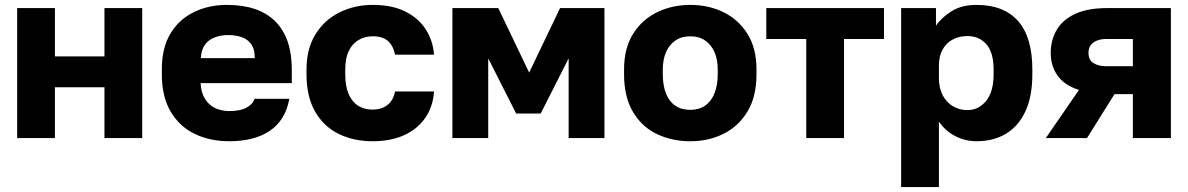

<svg xmlns="http://www.w3.org/2000/svg" viewBox="-20 -563 4845 783"><path d="M50 0V-530H204V-333H406V-530H560V0H406V-207H204V0Z M915 13Q837 13 775 -16.5Q713 -46 676.5 -107Q640 -168 640 -260V-280Q640 -368 675 -426Q710 -484 770.5 -513.5Q831 -543 905 -543Q1036 -543 1103 -475.5Q1170 -408 1170 -280V-224H798Q800 -185 816.5 -159Q833 -133 859 -121.5Q885 -110 915 -110Q959 -110 984.5 -123.5Q1010 -137 1018 -160H1160Q1144 -73 1081 -30Q1018 13 915 13ZM910 -420Q882 -420 857 -411Q832 -402 816.5 -381.5Q801 -361 799 -326H1019Q1019 -363 1004 -383.5Q989 -404 964.5 -412Q940 -420 910 -420Z M1500 13Q1422 13 1361 -17Q1300 -47 1265 -108Q1230 -169 1230 -260V-280Q1230 -364 1266.5 -423Q1303 -482 1364.5 -512.5Q1426 -543 1500 -543Q1580 -543 1634 -515.5Q1688 -488 1717 -442Q1746 -396 1750 -340H1591Q1584 -376 1562.5 -395.5Q1541 -415 1500 -415Q1468 -415 1442.5 -400Q1417 -385 1402.5 -355.5Q1388 -326 1388 -280V-260Q1388 -211 1402 -179Q1416 -147 1441 -131.5Q1466 -116 1500 -116Q1535 -116 1559.5 -134.5Q1584 -153 1591 -190H1750Q1746 -128 1714 -82Q1682 -36 1627.5 -11.5Q1573 13 1500 13Z M1825 0V-530H2012L2138 -267L2264 -530H2445V0H2299V-325L2185 -100H2085L1971 -325V0Z M2795 13Q2721 13 2659.5 -16Q2598 -45 2561.5 -106.5Q2525 -168 2525 -260V-280Q2525 -366 2561.5 -424.5Q2598 -483 2659.5 -513Q2721 -543 2795 -543Q2870 -543 2931 -513Q2992 -483 3028.5 -424.5Q3065 -366 3065 -280V-260Q3065 -169 3028.5 -108.5Q2992 -48 2931 -17.5Q2870 13 2795 13ZM2795 -115Q2831 -115 2856 -132.5Q2881 -150 2894 -183Q2907 -216 2907 -260V-280Q2907 -320 2894 -350Q2881 -380 2856 -397.5Q2831 -415 2795 -415Q2759 -415 2734 -397.5Q2709 -380 2696 -350Q2683 -320 2683 -280V-260Q2683 -214 2696 -181.5Q2709 -149 2734 -132Q2759 -115 2795 -115Z M3268 0V-404H3105V-530H3585V-404H3422V0Z M3655 200V-530H3797V-458Q3818 -490 3859.5 -516.5Q3901 -543 3962 -543Q4074 -543 4132 -477Q4190 -411 4190 -280V-260Q4190 -170 4162 -109.5Q4134 -49 4083 -18Q4032 13 3962 13Q3917 13 3876.5 -7.5Q3836 -28 3809 -67V200ZM3925 -114Q3971 -114 4001.5 -151.5Q4032 -189 4032 -260V-280Q4032 -349 4002.5 -382.5Q3973 -416 3925 -416Q3893 -416 3866.5 -402.5Q3840 -389 3824.5 -362Q3809 -335 3809 -295V-245Q3809 -204 3824.5 -174.5Q3840 -145 3866.5 -129.5Q3893 -114 3925 -114Z M4245 0 4380 -196Q4320 -216 4292.5 -255Q4265 -294 4265 -347Q4265 -399 4289 -440.5Q4313 -482 4364 -506Q4415 -530 4495 -530H4755V0H4600V-179H4525L4413 0ZM4419 -347Q4419 -318 4439.5 -305.5Q4460 -293 4490 -293H4600V-404H4490Q4460 -404 4439.5 -390Q4419 -376 4419 -347Z"/></svg>

Font: Golos Text
Style: Bold
Weight: 700
Designer: A.Korolkova, Vitaly Kuzmin
Foundry: ParaType Ltd
Version: Version 2.004